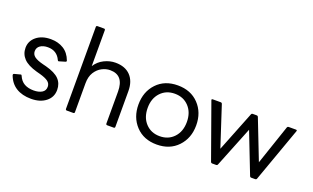

<svg xmlns="http://www.w3.org/2000/svg" viewBox="-82 -1172 2613 1603"><g transform="rotate(20 1224.5 -370.0)"><path d="M247 10Q168 10 114 -23.5Q60 -57 36 -124V-127Q36 -135 43 -137L100 -152Q106 -152 108 -145Q127 -101 161 -82Q195 -63 244 -63Q288 -63 316.5 -80Q345 -97 345 -132Q345 -161 321 -179Q297 -197 246 -211L216 -219Q133 -242 96 -281Q59 -320 59 -375Q59 -436 107.5 -475.5Q156 -515 235 -515Q300 -515 348.5 -485Q397 -455 420 -393L421 -388Q421 -383 414 -380L357 -363Q351 -363 348 -370Q315 -443 234 -443Q193 -443 167 -425Q141 -407 141 -375Q141 -346 165 -327.5Q189 -309 245 -295L273 -288Q356 -266 392 -228.5Q428 -191 428 -134Q428 -69 377.5 -29.5Q327 10 247 10Z M980 0H921Q911 0 910 -11V-295Q910 -441 788 -441Q752 -441 716 -422.5Q680 -404 655.5 -365.5Q631 -327 631 -267V-11Q631 -1 621 0H562Q552 0 551 -11V-740Q551 -749 562 -750H621Q630 -750 631 -740V-420Q661 -467 710 -491Q759 -515 809 -515Q895 -515 942.5 -465.5Q990 -416 990 -328V-11Q990 -1 980 0Z M1363 10Q1247 10 1177 -64.5Q1107 -139 1107 -253Q1107 -367 1177 -441Q1247 -515 1363 -515Q1479 -515 1549.5 -441Q1620 -367 1620 -253Q1620 -139 1549.5 -64.5Q1479 10 1363 10ZM1363 -64Q1440 -64 1488.5 -116Q1537 -168 1537 -253Q1537 -337 1488.5 -389Q1440 -441 1363 -441Q1286 -441 1237.5 -389Q1189 -337 1189 -253Q1189 -168 1237.5 -116Q1286 -64 1363 -64Z M2237 0H2200Q2191 0 2188 -8L2047 -370L1902 -8Q1899 0 1890 0H1853Q1845 0 1841 -8L1666 -497Q1666 -505 1676 -505H1747Q1756 -505 1759 -497L1876 -139L2018 -497Q2021 -505 2030 -505H2067Q2075 -505 2079 -497L2217 -143L2337 -497Q2341 -505 2349 -505H2414Q2424 -505 2424 -497L2249 -8Q2245 0 2237 0Z"/></g></svg>

Font: YamahaIndonesia935. App
Style: Regular
Weight: 400
Designer: Dalton Maag Ltd
Foundry: Dalton Maag Ltd
Version: Version 1.002; January 01, 2024; Regular/Italic